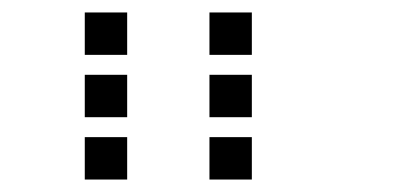

<svg xmlns="http://www.w3.org/2000/svg" viewBox="-20 -704 640 308"><path d="M117 -684Q116 -684 116 -684Q116 -684 116 -683V-617Q116 -616 116 -616Q116 -616 117 -616H183Q184 -616 184 -616Q184 -616 184 -617V-683Q184 -684 184 -684Q184 -684 183 -684ZM317 -684Q316 -684 316 -684Q316 -684 316 -683V-617Q316 -616 316 -616Q316 -616 317 -616H383Q384 -616 384 -616Q384 -616 384 -617V-683Q384 -684 384 -684Q384 -684 383 -684ZM117 -584Q116 -584 116 -584Q116 -584 116 -583V-517Q116 -516 116 -516Q116 -516 117 -516H183Q184 -516 184 -516Q184 -516 184 -517V-583Q184 -584 184 -584Q184 -584 183 -584ZM317 -584Q316 -584 316 -584Q316 -584 316 -583V-517Q316 -516 316 -516Q316 -516 317 -516H383Q384 -516 384 -516Q384 -516 384 -517V-583Q384 -584 384 -584Q384 -584 383 -584ZM117 -484Q116 -484 116 -484Q116 -484 116 -483V-417Q116 -416 116 -416Q116 -416 117 -416H183Q184 -416 184 -416Q184 -416 184 -417V-483Q184 -484 184 -484Q184 -484 183 -484ZM317 -484Q316 -484 316 -484Q316 -484 316 -483V-417Q316 -416 316 -416Q316 -416 317 -416H383Q384 -416 384 -416Q384 -416 384 -417V-483Q384 -484 384 -484Q384 -484 383 -484Z"/></svg>

Font: Doto Black SemiBold
Style: Regular
Weight: 600
Monospace: yes
Version: Version 1.000